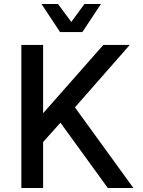

<svg xmlns="http://www.w3.org/2000/svg" viewBox="-20 -933 710 953"><path d="M86 0V-710H194V-371L493 -710H624L352 -400L642 0H515L280 -324L194 -228V0ZM186 -913H268L334 -824L399 -913H481L389 -774H278Z"/></svg>

Font: Geist Med
Style: Regular
Weight: 400
Designer: Basement.studio, Andrés Briganti, Mateo Zaragoza
Foundry: Basement.studio, Vercel, Andrés Briganti, Guido Ferreyra, Mateo Zaragoza
Version: Version 1.401